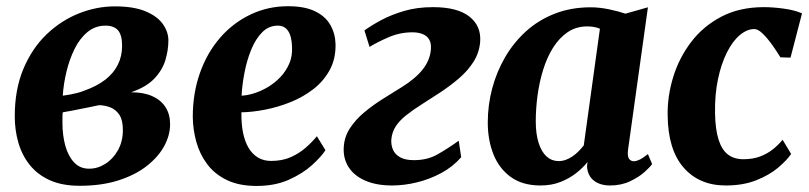

<svg xmlns="http://www.w3.org/2000/svg" viewBox="-20 -587 2605 618"><path d="M236.5 11Q180 11 140.2 -7Q100.5 -25 75.5 -56.5Q50.5 -88 39 -128.2Q27.5 -168.5 27.5 -212.5Q27.5 -299.5 55.5 -365.8Q83.5 -432 130 -476.5Q176.5 -521 233.8 -543.8Q291 -566.5 350 -566.5Q410 -566.5 448 -550.8Q486 -535 504 -509.8Q522 -484.5 522 -457Q522 -425.5 512.2 -393.2Q502.5 -361 476.5 -333.8Q450.5 -306.5 402 -290Q442.5 -290 470.2 -277.5Q498 -265 512.8 -242Q527.5 -219 527.5 -187.5Q527.5 -152 508.8 -117.2Q490 -82.5 453 -53.2Q416 -24 361.5 -6.5Q307 11 236.5 11ZM267 -44Q294.5 -44 319.2 -59.8Q344 -75.5 359.8 -103.8Q375.5 -132 375.5 -168.5Q375.5 -199.5 364.8 -216.5Q354 -233.5 336.5 -240.8Q319 -248 299 -248.5Q291 -247 282 -245Q273 -243 263 -241Q253 -239 242.5 -237Q227.5 -234 212.8 -231Q198 -228 182 -225.5Q181 -217.5 181 -208.8Q181 -200 181 -191.5Q181 -151.5 190.2 -118Q199.5 -84.5 218.5 -64.2Q237.5 -44 267 -44ZM182 -279Q194.5 -280.5 206.2 -282.8Q218 -285 229.5 -288Q241 -291 252 -295.5Q291.5 -309.5 318.5 -330.2Q345.5 -351 359.2 -378.5Q373 -406 373 -439.5Q373 -474 360 -489.2Q347 -504.5 319.5 -504.5Q286.5 -504.5 261.5 -483.8Q236.5 -463 220 -429.5Q203.5 -396 194 -356.5Q184.5 -317 182 -279Z M1027.5 -103.5Q1014 -82.5 984.2 -55.5Q954.5 -28.5 909.8 -8.5Q865 11.5 806 11.5Q749.5 11.5 710.2 -7.5Q671 -26.5 647 -58.5Q623 -90.5 612 -130Q601 -169.5 600.5 -211Q600.5 -287 623.5 -352Q646.5 -417 688 -465Q729.5 -513 785.8 -540Q842 -567 907 -567Q960 -567 993.5 -551Q1027 -535 1043 -507.2Q1059 -479.5 1060 -445.5Q1061 -397.5 1041.2 -361.5Q1021.5 -325.5 988.5 -300Q955.5 -274.5 915 -258.2Q874.5 -242 833.2 -234Q792 -226 757 -225.5Q756.5 -189 762.2 -160.2Q768 -131.5 780 -111.2Q792 -91 810.2 -80Q828.5 -69 852.5 -69Q888.5 -69 916 -81.2Q943.5 -93.5 964.2 -111.8Q985 -130 1000 -148.5ZM874.5 -504.5Q845 -504.5 823.8 -483Q802.5 -461.5 788.5 -427Q774.5 -392.5 767 -353.5Q759.5 -314.5 757.5 -279Q777 -280 799.5 -287.2Q822 -294.5 843.5 -307.5Q865 -320.5 882.8 -339.2Q900.5 -358 911 -382Q921.5 -406 920 -435.5Q919 -470 907.5 -487.2Q896 -504.5 874.5 -504.5Z M1242 10Q1191 10 1155.2 -5.8Q1119.5 -21.5 1101.8 -49.5Q1084 -77.5 1086.5 -114Q1088.5 -147 1106.5 -174.5Q1124.5 -202 1152 -225Q1179.5 -248 1211.2 -268Q1243 -288 1273 -306.5Q1317.5 -334 1341 -364Q1364.5 -394 1367 -429Q1368.5 -448.5 1361.2 -460.2Q1354 -472 1340 -477.5Q1326 -483 1307.5 -483Q1267.5 -483 1231 -467.2Q1194.5 -451.5 1169.5 -436L1153 -489Q1176.5 -506 1208.5 -523Q1240.5 -540 1281.8 -552Q1323 -564 1374 -564Q1452.5 -564 1491 -533.5Q1529.5 -503 1525.5 -452Q1522.5 -417 1504.2 -388.2Q1486 -359.5 1457.8 -335.2Q1429.5 -311 1397.8 -290Q1366 -269 1336.5 -250.5Q1308 -232.5 1286.8 -215.5Q1265.5 -198.5 1253.5 -179.8Q1241.5 -161 1239.5 -137.5Q1238.5 -120 1245 -105Q1251.5 -90 1267.8 -80.8Q1284 -71.5 1312.5 -71.5Q1355.5 -71.5 1387.8 -89.8Q1420 -108 1456.5 -134L1464.5 -81Q1437.5 -50 1400.2 -30Q1363 -10 1322 0Q1281 10 1242 10Z M2001.5 -105Q1999 -84.5 2004.5 -76.2Q2010 -68 2020.5 -68Q2028 -68 2038.5 -73Q2049 -78 2065.5 -91L2079 -59Q2073 -50 2054.8 -33.5Q2036.5 -17 2008 -3.5Q1979.5 10 1943.5 10Q1912 10 1891.8 -5.5Q1871.5 -21 1869.5 -51L1871 -65.5Q1856 -46.5 1833.8 -29.2Q1811.5 -12 1783.2 -1Q1755 10 1719.5 10Q1662 10 1624.2 -17.2Q1586.5 -44.5 1568.2 -90.5Q1550 -136.5 1550 -192.5Q1550 -248.5 1564.2 -302.2Q1578.5 -356 1606 -403.2Q1633.5 -450.5 1673.8 -486.8Q1714 -523 1766.2 -543.2Q1818.5 -563.5 1881.5 -563.5Q1909.5 -563.5 1940.5 -557Q1971.5 -550.5 1993 -543L2065.5 -563.5ZM1911 -494.5Q1902 -498.5 1891.8 -500.2Q1881.5 -502 1870.5 -502Q1834.5 -502 1807.2 -483.5Q1780 -465 1760.2 -433.5Q1740.5 -402 1728.2 -362.2Q1716 -322.5 1710.2 -279.8Q1704.5 -237 1704.5 -196.5Q1704.5 -155.5 1713.8 -126.8Q1723 -98 1739.5 -83.2Q1756 -68.5 1778 -68.5Q1790.5 -68.5 1801.8 -72.8Q1813 -77 1823.2 -84Q1833.5 -91 1842.5 -100.2Q1851.5 -109.5 1859 -119Z M2316 10Q2230.5 10 2180.2 -47.8Q2130 -105.5 2129 -216Q2128 -277.5 2146.8 -338.8Q2165.5 -400 2204 -451Q2242.5 -502 2301.2 -533Q2360 -564 2439 -564Q2468.5 -564 2503 -559.2Q2537.5 -554.5 2561.5 -544L2524.5 -401.5L2492 -402.5Q2480.5 -421.5 2465.5 -442.5Q2450.5 -463.5 2435.2 -478.5Q2420 -493.5 2408 -493.5Q2384.5 -493.5 2361.2 -474Q2338 -454.5 2319.8 -418.2Q2301.5 -382 2291 -332.2Q2280.5 -282.5 2281.5 -222.5Q2282.5 -170 2293 -137.2Q2303.5 -104.5 2323.2 -89.5Q2343 -74.5 2372.5 -74.5Q2403 -74.5 2426.2 -83.2Q2449.5 -92 2467.2 -106Q2485 -120 2499 -137L2526.5 -91.5Q2513 -71.5 2484.8 -47.5Q2456.5 -23.5 2414.2 -6.8Q2372 10 2316 10Z"/></svg>

Font: Merriweather 28pt ExtraBold
Style: Italic
Weight: 800
Italic angle: -7.8°
Version: Version 2.101